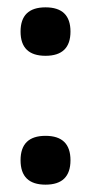

<svg xmlns="http://www.w3.org/2000/svg" viewBox="-20 -494 276 523"><path d="M172 -57.5Q172 9 104 9Q36 9 36 -57.5Q36 -124 104 -124Q172 -124 172 -57.5ZM104 -342Q36 -342 36 -408Q36 -474 104 -474Q172 -474 172 -408Q172 -342 104 -342Z"/></svg>

Font: Khand SemiBold
Style: Regular
Weight: 600
Designer: Devanagari: Sanchit Sawaria, Jyotish Sonowal; Latin: Satya Rajpurohit
Foundry: Indian Type Foundry
Version: Version 1.101;PS 1.0;hotconv 1.0.78;makeotf.lib2.5.61930; tt